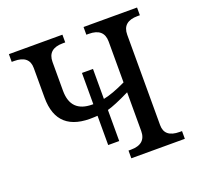

<svg xmlns="http://www.w3.org/2000/svg" viewBox="-125 -847 1006 981"><g transform="rotate(-20 378.0 -357.0)"><path d="M338.9 -263.2 320.8 -262.2Q116.2 -251 116.2 -442.9V-604Q116.2 -671.9 34.2 -671.9H21V-713.9H312V-671.9H298.8Q216.8 -671.9 216.8 -600.1V-443.8Q216.8 -326.2 334 -326.2H338.9V-496.1H398.9V-333Q447.8 -342.3 522 -377.9V-600.1Q522 -671.9 439.9 -671.9H426.8V-713.9H717.8V-671.9H705.1Q623 -671.9 623 -600.1V-108.9Q623 -42 705.1 -42H717.8V0H426.8V-42H439.9Q522 -42 522 -113.8V-324.2Q438.5 -283.2 398.9 -272.9V-104H338.9Z"/></g></svg>

Font: Droid-TTFautohint Serif
Style: Regular
Weight: 400
Foundry: Ascender Corporation
Version: Version 1.00; ttfautohint (v1.00rc1.4-1a1c-dirty) -l 8 -r 50